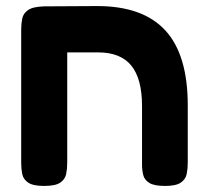

<svg xmlns="http://www.w3.org/2000/svg" viewBox="-20 -605 677 634"><path d="M126 9Q89 9 73 -2Q57 -13 53.5 -30Q50 -47 50 -67V-508Q50 -527 53.5 -544Q57 -561 73 -572Q89 -583 126 -584L301 -585Q452 -585 526 -504.5Q600 -424 600 -257V-68Q600 -48 596.5 -30.5Q593 -13 577 -2Q561 9 525 9Q489 9 473 -1Q457 -11 453 -27Q449 -43 449 -61V-255Q449 -345 413.5 -388.5Q378 -432 304 -432H202V-68Q202 -48 198.5 -30.5Q195 -13 179 -2Q163 9 126 9Z"/></svg>

Font: Fredoka SemiBold
Style: Regular
Weight: 600
Designer: Ben Nathan
Foundry: Milena B. Brandão, Ben Nathan
Version: Version 2.001